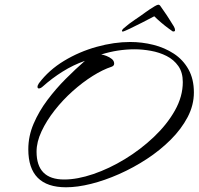

<svg xmlns="http://www.w3.org/2000/svg" viewBox="-20 -779 842 814"><path d="M260 15Q100 15 100 -146Q100 -202 122.5 -254.5Q145 -307 181 -355Q217 -403 259 -445Q301 -487 340 -521Q291 -504 245.5 -475.5Q200 -447 161 -412Q152 -404 145 -404Q139 -404 139 -411Q139 -417 145 -426Q187 -482 251.5 -521Q316 -560 390 -580.5Q464 -601 532 -601Q582 -601 630 -589Q678 -577 717 -551.5Q756 -526 779 -485Q802 -444 802 -387Q802 -333 775.5 -282.5Q749 -232 704 -187Q659 -142 602.5 -105Q546 -68 485 -41Q424 -14 366 0.5Q308 15 260 15ZM252 -18Q308 -18 375.5 -41Q443 -64 509.5 -104.5Q576 -145 632 -198Q688 -251 721.5 -310.5Q755 -370 755 -431Q755 -472 736 -499Q717 -526 686.5 -541.5Q656 -557 620 -563.5Q584 -570 551 -570Q515 -570 479.5 -564.5Q444 -559 409 -548Q418 -547 431 -542Q444 -537 454 -529Q464 -521 464 -509Q464 -500 453 -496Q416 -484 373 -457Q330 -430 288 -392.5Q246 -355 211.5 -311Q177 -267 156 -222Q135 -177 135 -136Q135 -18 252 -18ZM504 -646Q497 -644 497 -648Q497 -650 499 -653Q501 -656 502 -657Q527 -679 550.5 -694.5Q574 -710 597 -727Q604 -732 615 -739.5Q626 -747 636.5 -753Q647 -759 651 -759Q657 -759 661 -752L677 -729Q689 -712 697.5 -698Q706 -684 717 -667Q722 -659 722 -650Q722 -647 718.5 -646Q715 -645 712 -646Q709 -648 694.5 -658.5Q680 -669 663 -683.5Q646 -698 634 -710Q611 -698 582 -683Q553 -668 530.5 -657.5Q508 -647 504 -646Z"/></svg>

Font: Hurricane
Style: Regular
Weight: 400
Designer: Robert E. Leuschke
Foundry: Robert E. Leuschke
Version: Version 1.010; ttfautohint (v1.8.3)